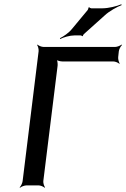

<svg xmlns="http://www.w3.org/2000/svg" viewBox="-20 -869 592 900"><path d="M534 -601 537 -629C538 -638 546 -653 552 -658L550 -660C544 -655 529 -649 520 -649H184C175 -649 160 -655 156 -660L154 -658C158 -653 162 -638 161 -629L86 -20C85 -11 78 4 72 9L74 11C79 6 95 0 104 0H161C170 0 184 6 189 11L191 9C187 4 182 -11 183 -20L250 -561C251 -570 249 -587 245 -592L242 -590C247 -585 263 -581 272 -581H511C520 -581 535 -575 539 -570L541 -572C537 -577 533 -592 534 -601ZM459 -830H408C405 -830 399 -833 399 -835L394 -833C395 -831 393 -824 391 -822L317 -733C303 -715 276 -697 261 -690L262 -686C277 -694 307 -703 329 -703H358C360 -703 365 -701 365 -699L369 -701C368 -702 371 -707 373 -709L470 -796C492 -817 529 -837 550 -845L549 -849C528 -840 489 -830 459 -830Z"/></svg>

Font: Gamestation Storm Oblique 
Style: Italic
Weight: 400
Designer: Jonas Hecksher
Foundry: Jonas Hecksher, Playtypeª, e-types AS
Version: Version 1.003